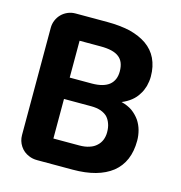

<svg xmlns="http://www.w3.org/2000/svg" viewBox="-106 -807 850 904"><g transform="rotate(15 319.0 -355.0)"><path d="M580.1 -259.3Q583.5 -246.6 585.2 -234.1Q586.9 -221.7 586.9 -208.5Q586.9 -105 520 -51.3Q452.6 1.5 329.1 1.5H183.1H168.5H155.8Q132.8 1.5 115.2 -6.3Q87.9 -17.1 72 -41.3Q56.2 -65.4 56.2 -94.2V-617.2Q56.2 -636.7 63.7 -654.3Q71.3 -671.9 84 -684.6Q96.7 -697.3 114 -704.8Q131.3 -712.4 151.4 -712.4H306.2Q367.2 -712.4 417.5 -701.2Q466.8 -688.5 500.5 -665Q535.2 -640.6 552.7 -604Q561.5 -585.4 566.2 -563.7Q570.8 -542 570.8 -517.1Q570.8 -504.9 569.1 -493.2Q567.4 -481.4 564.5 -469.7Q561 -458.5 556.6 -448Q552.2 -437.5 545.4 -427.7Q533.7 -407.7 514.2 -392.1Q504.4 -384.3 493.2 -377.7Q481.9 -371.1 468.8 -365.7Q484.4 -361.8 497.8 -356Q511.2 -350.1 522.5 -342.3Q533.7 -334 542.7 -324.7Q551.8 -315.4 559.1 -305.2Q573.2 -284.2 580.1 -259.3ZM203.1 -413.6H312Q368.2 -414.1 396 -437Q423.3 -460 423.3 -502.4Q423.3 -550.8 395 -571.8Q367.7 -593.3 306.2 -593.3H203.1ZM433.1 -172.9Q439.9 -190.4 439.9 -210Q439.9 -233.9 433.6 -251Q427.7 -269 415.5 -282.7Q402.8 -295.4 382.8 -302.7Q362.3 -309.6 335 -309.6H203.1V-116.7H329.1Q357.9 -116.7 378.4 -124Q398.9 -130.4 412.6 -143.6Q425.8 -155.3 433.1 -172.9Z"/></g></svg>

Font: Millunium
Style: Bold
Weight: 700
Designer: kolcsarzsolt
Foundry: Kolcsar Szilard Zsolt
Version: Version 2.000980; 2016